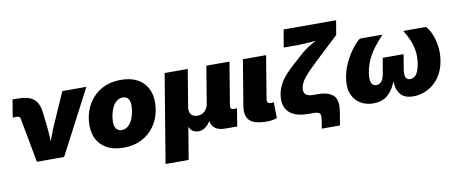

<svg xmlns="http://www.w3.org/2000/svg" viewBox="-76 -1061 3798 1597"><g transform="rotate(-10 1822.5 -262.0)"><path d="M160.2 0 89.4 -379.4Q87.9 -388.2 81.1 -392.8Q74.2 -397.5 63 -397.5H25.9L50.8 -545.9H89.4Q182.6 -545.9 226.3 -512.5Q270 -479 279.8 -399.9L292 -296.9Q298.8 -241.7 301.3 -184.6Q303.7 -127.4 305.2 -61.5H272.5Q295.4 -127.4 316.4 -184.6Q337.4 -241.7 362.3 -296.9L470.7 -542.5H673.8L390.1 0Z M892.6 9.8Q812.5 9.8 756.8 -18.8Q701.2 -47.4 672.1 -99.4Q643.1 -151.4 643.1 -221.2Q643.1 -288.1 664.8 -347.4Q686.5 -406.7 728 -452.4Q769.5 -498 829.1 -523.9Q888.7 -549.8 965.3 -549.8Q1044.9 -549.8 1100.3 -521.2Q1155.8 -492.7 1184.8 -440.4Q1213.9 -388.2 1213.9 -318.4Q1213.9 -252.9 1192.6 -193.6Q1171.4 -134.3 1130.4 -88.6Q1089.4 -43 1029.5 -16.6Q969.7 9.8 892.6 9.8ZM901.4 -137.2Q933.1 -137.2 955.6 -157Q978 -176.8 991.5 -207Q1004.9 -237.3 1010.7 -269.8Q1016.6 -302.2 1016.6 -327.1Q1016.6 -352.1 1009 -368.9Q1001.5 -385.7 988 -394.3Q974.6 -402.8 956.5 -402.8Q924.3 -402.8 901.9 -383.3Q879.4 -363.8 865.7 -334Q852.1 -304.2 846.2 -272.2Q840.3 -240.2 840.3 -215.3Q840.3 -177.2 857.2 -157.2Q874 -137.2 901.4 -137.2Z M1210.9 204.1 1334.5 -542.5H1529.8L1478 -230.5Q1473.6 -204.1 1480.2 -185.1Q1486.8 -166 1502.9 -155.8Q1519 -145.5 1542.5 -145.5Q1566.4 -145.5 1585.7 -155.8Q1605 -166 1617.9 -185.1Q1630.9 -204.1 1635.3 -230.5L1687 -542.5H1882.3L1822.3 -180.7Q1819.8 -165.5 1826.4 -157Q1833 -148.4 1848.1 -148.4H1876.5L1852.1 0H1752.4Q1678.7 0 1649.4 -40Q1620.1 -80.1 1632.3 -154.3L1640.6 -203.6H1668Q1659.2 -148.9 1643.8 -112.5Q1628.4 -76.2 1609.1 -54.9Q1589.8 -33.7 1569.1 -24.7Q1548.3 -15.6 1528.8 -15.6Q1507.8 -15.6 1489 -24.7Q1470.2 -33.7 1457.5 -54.9Q1444.8 -76.2 1441.2 -112.5Q1437.5 -148.9 1446.3 -203.6H1473.6L1406.2 204.1Z M2101.6 2.4Q1999 2.4 1958.7 -36.1Q1918.5 -74.7 1932.1 -159.2L1995.6 -542.5H2191.4L2131.3 -177.7Q2128.9 -161.1 2136.7 -152.3Q2144.5 -143.6 2162.1 -143.6Q2171.4 -143.6 2177 -144.3Q2182.6 -145 2186.5 -146L2189 -10.3Q2176.8 -6.3 2154.1 -2Q2131.3 2.4 2101.6 2.4Z M2541.5 140.1 2553.7 66.4Q2558.1 40.5 2554.4 26.1Q2550.8 11.7 2537.1 5.9Q2523.4 0 2497.1 0H2450.7Q2377.9 0 2330.1 -22.9Q2282.2 -45.9 2262.5 -90.1Q2242.7 -134.3 2253.4 -199.2Q2260.7 -241.2 2279.1 -277.8Q2297.4 -314.5 2329.8 -351.8Q2362.3 -389.2 2411.1 -432.6L2496.1 -508.3Q2518.1 -527.8 2548.1 -547.1Q2578.1 -566.4 2610.1 -584Q2642.1 -601.6 2670.4 -615Q2698.7 -628.4 2717.8 -636.2L2687.5 -596.7Q2669.9 -594.2 2641.6 -591.1Q2613.3 -587.9 2580.8 -585.2Q2548.3 -582.5 2517.1 -580.8Q2485.8 -579.1 2461.9 -579.1H2347.2L2372.1 -727.5H2815.4L2794.9 -606.4L2621.1 -443.4Q2562 -388.7 2524.9 -350.6Q2487.8 -312.5 2468.8 -283Q2449.7 -253.4 2444.3 -222.7Q2439.9 -196.8 2447.5 -180.2Q2455.1 -163.6 2473.4 -156Q2491.7 -148.4 2520 -148.4H2553.2Q2646.5 -148.4 2688.5 -109.9Q2730.5 -71.3 2713.9 26.9L2695.3 140.1Z M3002 7.8Q2940.4 7.8 2892.8 -21Q2845.2 -49.8 2822.8 -106Q2800.3 -162.1 2814 -243.7Q2824.7 -306.2 2852.8 -365.7Q2880.9 -425.3 2916.3 -471.9Q2951.7 -518.6 2983.9 -542.5H3175.3Q3130.9 -496.1 3096.7 -450.7Q3062.5 -405.3 3040 -356.2Q3017.6 -307.1 3007.8 -250Q2999 -192.9 3010.5 -165.5Q3022 -138.2 3052.7 -138.2Q3081.5 -138.2 3098.4 -161.4Q3115.2 -184.6 3122.6 -232.4L3143.1 -352.1H3319.3L3299.3 -232.4Q3291.5 -184.6 3300.8 -161.4Q3310.1 -138.2 3338.4 -138.2Q3369.6 -138.2 3390.4 -165.5Q3411.1 -192.9 3420.4 -250Q3429.7 -307.6 3423.3 -356.7Q3417 -405.8 3397.9 -451.4Q3378.9 -497.1 3350.1 -542.5H3541.5Q3566.4 -518.6 3586.2 -471.9Q3606 -425.3 3614.3 -365.7Q3622.6 -306.2 3611.8 -243.7Q3598.6 -162.1 3557.6 -106Q3516.6 -49.8 3459.7 -21Q3402.8 7.8 3340.8 7.8Q3271.5 7.8 3237.8 -26.9Q3204.1 -61.5 3198 -123.3Q3191.9 -185.1 3204.6 -266.6H3229Q3214.8 -185.1 3188 -123.3Q3161.1 -61.5 3116 -26.9Q3070.8 7.8 3002 7.8Z"/></g></svg>

Font: Inter 16pt Black
Style: Italic
Weight: 900
Italic angle: -9.3988°
Version: Version 4.001;git-66647c0bb